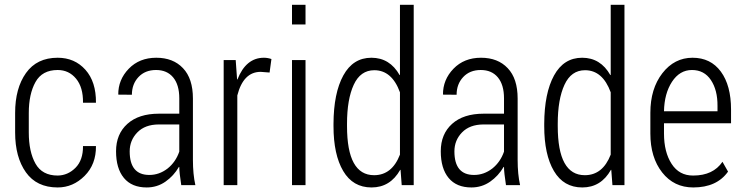

<svg xmlns="http://www.w3.org/2000/svg" viewBox="-20 -782 3145 811"><path d="M223.6 -40.5Q266.6 -41 298.8 -73.2Q331.1 -105.5 330.6 -165H385.3Q386.2 -87.9 337.4 -39.1Q288.6 9.8 223.6 9.8Q134.8 9.8 89.4 -54.2Q43.9 -118.2 43.9 -222.7V-304.7Q43.9 -409.2 89.8 -473.6Q135.7 -538.1 223.6 -538.1Q295.4 -538.1 340.8 -487.3Q386.2 -436.5 385.3 -348.1H330.6Q331.5 -413.1 301.3 -449.7Q271 -486.3 223.6 -486.3Q158.2 -486.3 129.9 -435.5Q101.6 -384.8 101.6 -304.7V-222.7Q101.6 -141.1 129.9 -90.8Q158.2 -40.5 223.6 -40.5Z M527.8 -142.6Q527.8 -43 610.8 -43Q652.8 -43 688 -70.3Q722.2 -97.7 737.3 -141.6V-256.3H649.9Q592.3 -255.9 560.1 -222.7Q527.8 -189.5 527.8 -142.6ZM599.6 9.8Q536.6 9.8 503.4 -30.3Q470.2 -70.3 470.2 -143.1Q470.2 -215.8 518.1 -258.8Q565.9 -301.8 651.4 -301.8H737.3V-366.7Q737.3 -423.8 711.4 -455.1Q685.5 -486.3 639.2 -486.3Q592.8 -486.3 564.9 -456.5Q537.1 -426.8 537.1 -381.8L479.5 -382.3Q479 -445.3 523.9 -491.7Q568.8 -538.1 640.1 -538.1Q711.4 -538.1 752.9 -494.1Q794.9 -450.2 794.9 -365.7V-106.4Q794.9 -45.9 805.2 0H745.6Q737.3 -53.7 737.3 -76.7L735.8 -77.1Q713.9 -39.1 678.7 -14.6Q643.6 9.8 599.6 9.8Z M982.4 0H924.8V-528.3H975.6L981.4 -446.8L982.9 -446.3Q1019 -538.1 1094.7 -538.1Q1110.4 -538.1 1126.5 -532.7L1118.7 -475.6L1081.1 -478.5Q1007.8 -478.5 982.4 -378.9Z M1270.5 -678.7H1213.4V-761.7H1270.5ZM1270.5 0H1213.4V-528.3H1270.5Z M1561 -485.4Q1502.4 -485.4 1474.1 -423.8Q1445.8 -362.3 1445.8 -259.3V-249Q1445.8 -42 1560.1 -42Q1635.7 -42 1669.4 -128.9V-392.1Q1635.3 -485.4 1561 -485.4ZM1388.7 -249V-259.3Q1389.2 -388.7 1430.2 -463.4Q1471.2 -538.1 1548.8 -538.1Q1626.5 -538.1 1668 -464.8L1669.4 -465.3V-761.7H1727.5V0H1676.8L1671.9 -64.5H1670.4Q1628.4 9.8 1549.3 9.8Q1470.7 9.8 1429.7 -59.6Q1388.7 -128.9 1388.7 -249Z M1899.4 -142.6Q1899.4 -43 1982.4 -43Q2024.4 -43 2059.6 -70.3Q2093.8 -97.7 2108.9 -141.6V-256.3H2021.5Q1963.9 -255.9 1931.6 -222.7Q1899.4 -189.5 1899.4 -142.6ZM1971.2 9.8Q1908.2 9.8 1875 -30.3Q1841.8 -70.3 1841.8 -143.1Q1841.8 -215.8 1889.6 -258.8Q1937.5 -301.8 2022.9 -301.8H2108.9V-366.7Q2108.9 -423.8 2083 -455.1Q2057.1 -486.3 2010.7 -486.3Q1964.4 -486.3 1936.5 -456.5Q1908.7 -426.8 1908.7 -381.8L1851.1 -382.3Q1850.6 -445.3 1895.5 -491.7Q1940.4 -538.1 2011.7 -538.1Q2083 -538.1 2124.5 -494.1Q2166.5 -450.2 2166.5 -365.7V-106.4Q2166.5 -45.9 2176.8 0H2117.2Q2108.9 -53.7 2108.9 -76.7L2107.4 -77.1Q2085.4 -39.1 2050.3 -14.6Q2015.1 9.8 1971.2 9.8Z M2451.2 -485.4Q2392.6 -485.4 2364.3 -423.8Q2335.9 -362.3 2335.9 -259.3V-249Q2335.9 -42 2450.2 -42Q2525.9 -42 2559.6 -128.9V-392.1Q2525.4 -485.4 2451.2 -485.4ZM2278.8 -249V-259.3Q2279.3 -388.7 2320.3 -463.4Q2361.3 -538.1 2439 -538.1Q2516.6 -538.1 2558.1 -464.8L2559.6 -465.3V-761.7H2617.7V0H2566.9L2562 -64.5H2560.5Q2518.6 9.8 2439.5 9.8Q2360.8 9.8 2319.8 -59.6Q2278.8 -128.9 2278.8 -249Z M2818.4 -436.5Q2786.1 -386.7 2784.7 -312H3010.7V-334.5Q3011.2 -401.4 2982.9 -443.8Q2954.6 -486.3 2902.8 -486.3Q2851.1 -486.3 2818.4 -436.5ZM2727.1 -217.8V-305.7Q2727.1 -407.2 2777.8 -472.7Q2828.6 -538.1 2905.3 -538.1Q2981.9 -538.1 3024.9 -479.5Q3067.9 -420.9 3067.9 -319.3V-261.2H2784.7V-217.8Q2784.7 -139.6 2816.9 -89.8Q2849.1 -40 2908.2 -40.5Q2992.2 -40.5 3031.7 -98.6L3055.2 -57.1Q3007.8 9.8 2908.2 9.8Q2826.7 9.8 2776.9 -53.7Q2727.1 -117.2 2727.1 -217.8Z"/></svg>

Font: RobotoCondensed-Light
Style: Light
Weight: 300
Designer: Google
Version: Version 1.200311; 2013